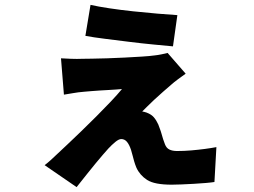

<svg xmlns="http://www.w3.org/2000/svg" viewBox="-20 -684 1040 787"><path d="M351 -664Q382 -657 428.5 -650Q475 -643 527 -637.5Q579 -632 626.5 -628Q674 -624 707 -622L689 -494Q657 -497 609.5 -501.5Q562 -506 510 -512.5Q458 -519 410 -525Q362 -531 330 -537ZM741 -382Q727 -372 710 -359.5Q693 -347 682 -337Q667 -324 648 -307.5Q629 -291 611.5 -274.5Q594 -258 581 -245Q568 -232 563 -227Q571 -226 581 -222.5Q591 -219 601 -212Q611 -205 620.5 -189.5Q630 -174 635 -157Q639 -147 642 -136Q645 -125 648.5 -114Q652 -103 656 -93Q662 -77 674.5 -71Q687 -65 706 -65Q735 -65 764 -67.5Q793 -70 819.5 -73.5Q846 -77 867 -81L859 62Q847 64 824 66Q801 68 774 69.5Q747 71 723 72Q699 73 684 73Q613 73 583 53.5Q553 34 539 3Q534 -9 530 -22.5Q526 -36 523 -48.5Q520 -61 517 -70Q510 -91 500.5 -102.5Q491 -114 477 -114Q467 -114 452.5 -102Q438 -90 424 -75Q415 -65 402 -50Q389 -35 372.5 -15Q356 5 336.5 29.5Q317 54 294 83L163 -7Q176 -17 187 -27Q198 -37 217 -55Q232 -69 257.5 -93Q283 -117 313 -146Q343 -175 374.5 -206.5Q406 -238 433.5 -267Q461 -296 480 -319Q470 -318 455 -317Q440 -316 423 -315Q406 -314 388.5 -313Q371 -312 354.5 -310.5Q338 -309 325 -308Q300 -306 278 -302Q256 -298 242 -296L230 -445Q246 -444 271 -443Q296 -442 318 -443Q330 -443 357 -443.5Q384 -444 419 -445Q454 -446 491 -448Q528 -450 561 -452Q594 -454 615 -457Q626 -458 643 -461.5Q660 -465 667 -467Z"/></svg>

Font: Noto Sans SC Black
Style: Regular
Weight: 900
Designer: Ryoko NISHIZUKA  (kana, bopomofo & ideographs); Paul D. Hunt (Latin, Greek & Cyrillic); Sandoll Communications , Soo-you
Foundry: Adobe
Version: Version 2.004-H2;hotconv 1.0.118;makeotfexe 2.5.65603